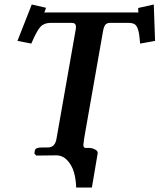

<svg xmlns="http://www.w3.org/2000/svg" viewBox="-20 -695 714 859"><path d="M356.9 -78.1Q353 -51.8 353 -46.9Q353 -33.2 362.8 -33.2H378.9Q392.1 -33.2 405.5 -26.1Q418.9 -19 417 -8.8L391.1 144H320.8Q319.8 106.9 310.8 75.7Q301.8 44.4 281 22.2Q260.3 0 231 0H230L142.1 1L133.8 -7.8L136.2 -22.9Q139.2 -35.2 168 -35.2H193.8Q226.6 -35.2 232.9 -75.2L317.9 -558.1Q319.8 -564 319.8 -574.2Q319.8 -584.5 314.9 -588.6Q310.1 -592.8 298.8 -592.8H208Q178.2 -592.8 161.9 -576.2Q145.5 -559.6 120.1 -500L58.1 -512.2L122.1 -674.8L186 -660.2Q180.2 -640.1 176.8 -639.2H600.1Q598.1 -639.6 598.1 -659.2L668 -674.8L673.8 -512.2L606.9 -500Q604 -541.5 598.1 -561Q592.3 -580.6 582.3 -586.7Q572.3 -592.8 551.8 -592.8H474.1Q459 -592.8 451.9 -585Q444.8 -577.1 440.9 -555.2Z"/></svg>

Font: Linux Libertine G
Style: Bold Italic
Weight: 700
Italic angle: -11.5°
Designer: Philipp H. Poll
Foundry: Philipp H. Poll
Version: Version 4.1.0